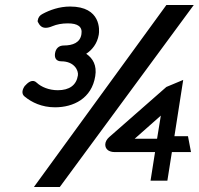

<svg xmlns="http://www.w3.org/2000/svg" viewBox="-20 -672 791 764"><path d="M80 -332C68 -316 64 -298 79 -287C106 -265 146 -245 199 -245C272 -245 345 -280 359 -369C366 -411 350 -440 323 -458C346 -473 367 -498 373 -534C376 -551 383 -646 259 -646C216 -646 178 -632 150 -617C138 -611 132 -603 130 -590V-586L131 -584C136 -576 145 -549 189 -568C206 -575 226 -579 250 -579C289 -579 309 -566 304 -536C299 -502 269 -491 234 -491C214 -491 202 -479 199 -460C196 -441 204 -428 224 -428C276 -428 293 -391 290 -372C284 -333 256 -313 210 -313C175 -313 144 -326 126 -343C110 -359 91 -344 81 -332ZM115 72H218L751 -652H642ZM414 -126C394 -108 395 -85 410 -74C416 -70 425 -67 434 -67H597L579 47H646L664 -67H740L728 -130H674L709 -354L642 -326ZM516 -120 620 -212 605 -120Z"/></svg>

Font: Charger Pro
Style: ExBdExtObl
Weight: 400
Designer: Jasper
Foundry: Cannot Into Space Fonts
Version: Version 1.09